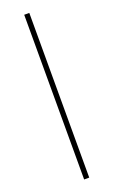

<svg xmlns="http://www.w3.org/2000/svg" viewBox="-145 -763 470 797"><g transform="rotate(-20 90.5 -364.0)"><path d="M101.6 -727.5V0H79.1V-727.5Z"/></g></svg>

Font: Inter 24pt Thin
Style: Regular
Weight: 250
Designer: Rasmus Andersson
Foundry: rsms
Version: Version 4.001;git-66647c0bb